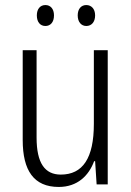

<svg xmlns="http://www.w3.org/2000/svg" viewBox="-20 -824 521 761"><path d="M126 -763C126 -737 139 -721 160 -721C180 -721 194 -736 194 -763C194 -789 180 -804 160 -804C139 -804 126 -788 126 -763ZM288 -763C288 -737 302 -721 322 -721C343 -721 357 -737 357 -763C357 -789 342 -804 322 -804C302 -804 288 -789 288 -763ZM407 -625H352V-333C352 -197 308 -132 221 -132C158 -132 125 -177 125 -279V-625H70V-269C70 -148 114 -83 213 -83C287 -83 332 -128 353 -185H357L363 -93H407Z"/></svg>

Font: Noto Sans Telugu UI Condensed Light
Style: Regular
Weight: 300
Width: 3
Designer: Jelle Bosma - Monotype Design Team
Foundry: Monotype Imaging Inc.
Version: Version 2.005